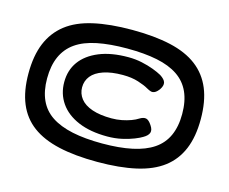

<svg xmlns="http://www.w3.org/2000/svg" viewBox="-89 -823 1023 856"><g transform="rotate(15 422.5 -395.5)"><path d="M423 -91Q320 -91 245 -108Q170 -125 121.5 -161Q73 -197 49 -254.5Q25 -312 25 -393Q25 -475 49 -533Q73 -591 121 -628.5Q169 -666 244.5 -683Q320 -700 422 -700Q525 -700 600 -683Q675 -666 723.5 -629Q772 -592 796 -534Q820 -476 820 -394Q820 -313 796 -255.5Q772 -198 724 -161.5Q676 -125 601 -108Q526 -91 423 -91ZM436 -212Q358 -212 302.5 -235.5Q247 -259 218 -301Q189 -343 189 -397Q189 -452 218 -492Q247 -532 302.5 -555Q358 -578 437 -578Q470 -578 500 -571.5Q530 -565 554 -556Q578 -547 594 -538Q616 -524 619.5 -510Q623 -496 611 -478Q601 -464 591.5 -459Q582 -454 573 -456.5Q564 -459 552 -466Q537 -475 506 -485Q475 -495 434 -495Q381 -495 344.5 -482.5Q308 -470 290 -447.5Q272 -425 272 -395Q272 -366 290 -343Q308 -320 344.5 -307.5Q381 -295 434 -295Q459 -295 481.5 -299.5Q504 -304 523 -311Q542 -318 554 -326Q572 -337 584.5 -334Q597 -331 610 -311Q623 -292 618.5 -278Q614 -264 593 -252Q582 -245 558.5 -235.5Q535 -226 503.5 -219Q472 -212 436 -212ZM423 -176Q502 -176 560.5 -188.5Q619 -201 657.5 -227Q696 -253 715 -295Q734 -337 734 -395Q734 -454 715 -496Q696 -538 657.5 -564Q619 -590 560.5 -602Q502 -614 422 -614Q343 -614 284 -602Q225 -590 187 -563.5Q149 -537 130 -494.5Q111 -452 111 -393Q111 -335 130 -293.5Q149 -252 187.5 -226.5Q226 -201 284.5 -188.5Q343 -176 423 -176Z"/></g></svg>

Font: Fredoka Expanded SemiBold
Style: Regular
Weight: 600
Width: 7
Designer: Ben Nathan
Foundry: Milena B. Brandão, Ben Nathan
Version: Version 2.001